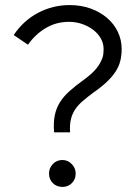

<svg xmlns="http://www.w3.org/2000/svg" viewBox="-20 -728 552 756"><path d="M347 -363Q323 -345 305 -329.5Q287 -314 275.5 -296.5Q264 -279 259 -257.5Q254 -236 256 -207H193Q190 -245 195.5 -273Q201 -301 215.5 -324.5Q230 -348 254 -369.5Q278 -391 313 -416Q344 -439 360 -459Q376 -479 384 -502Q388 -515 388 -534Q388 -557 377 -576.5Q366 -596 347 -610.5Q328 -625 303.5 -633.5Q279 -642 251 -642Q202 -642 161 -618Q120 -594 90 -552Q76 -562 62 -571Q48 -580 34 -590Q72 -647 130 -677.5Q188 -708 254 -708Q299 -708 336.5 -694.5Q374 -681 401.5 -657.5Q429 -634 444 -602.5Q459 -571 459 -535Q459 -509 453.5 -487.5Q448 -466 435 -446Q422 -426 400.5 -405.5Q379 -385 347 -363ZM226 -98Q247 -98 262.5 -82Q278 -66 278 -45Q278 -22 263 -7Q248 8 226 8Q203 8 188 -7Q173 -22 173 -45Q173 -66 188 -82Q203 -98 226 -98Z"/></svg>

Font: Rosa Sans Light
Style: Regular
Weight: 300
Designer: Pentagram / MCKL
Foundry: Pentagram / MCKL
Version: Version 1.005;September 16, 2019;FontCreator 11.5.0.2425 64-